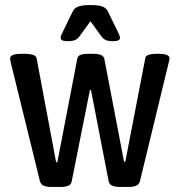

<svg xmlns="http://www.w3.org/2000/svg" viewBox="-20 -738 712 760"><path d="M182 2Q166 2 154 -2.5Q142 -7 138 -21L23 -489Q22 -495 21 -499Q20 -503 20 -507Q20 -525 66 -525H82Q98 -525 110.5 -521Q123 -517 125 -507L202 -96H207L286 -506Q288 -517 299.5 -521Q311 -525 328 -525H349Q389 -525 393 -505L471 -98H476L555 -507Q556 -517 568.5 -521Q581 -525 598 -525H609Q651 -525 651 -507Q651 -502 648 -491L534 -21Q530 -7 518 -2.5Q506 2 490 2H454Q438 2 425.5 -2.5Q413 -7 410 -21L340 -382H336L264 -21Q262 -7 249.5 -2.5Q237 2 220 2ZM247 -575Q220 -575 220 -588Q220 -593 223 -600.5Q226 -608 231 -617L267 -691Q274 -706 289.5 -712Q305 -718 337 -718Q371 -718 386 -712Q401 -706 408 -691L444 -617Q449 -608 452 -600.5Q455 -593 455 -588Q455 -575 427 -575Q408 -575 397.5 -580Q387 -585 377 -600L338 -654L299 -600Q289 -585 278.5 -580Q268 -575 247 -575Z"/></svg>

Font: Asap Semi Condensed Medium
Style: Regular
Weight: 500
Width: 4
Designer: Pablo Cosgaya
Foundry: Omnibus-Type
Version: Version 3.001; ttfautohint (v1.8.4.7-5d5b)